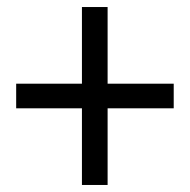

<svg xmlns="http://www.w3.org/2000/svg" viewBox="-20 -642 540 546"><path d="M213 -116H286V-334H474V-404H286V-622H213V-404H26V-334H213Z"/></svg>

Font: Noto Sans Mono CJK JP Regular
Style: Regular
Weight: 400
Designer: Ryoko NISHIZUKA (kana & ideographs); Paul D. Hunt (Latin, Greek & Cyrillic); Wenlong ZHANG (bopomofo); Sandoll Communica
Foundry: Adobe Systems Incorporated
Version: Version 1.004;PS 1.004;hotconv 1.0.82;makeotf.lib2.5.63406